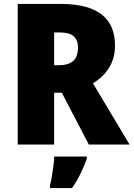

<svg xmlns="http://www.w3.org/2000/svg" viewBox="-20 -734 678 975"><path d="M289 -714Q564 -714 564 -503Q564 -439 534.5 -391Q505 -343 452 -311L638 0H431L294 -263H255V0H70V-714ZM286 -569H255V-403H284Q326 -403 351 -424Q376 -445 376 -494Q376 -530 354.5 -549.5Q333 -569 286 -569ZM421 72Q406 112 389 147.5Q372 183 346 221H234V207Q239 187 243.5 160.5Q248 134 251.5 107Q255 80 255 61H421Z"/></svg>

Font: Noto Sans Ethiopic SemiCondensed Black
Style: Regular
Weight: 900
Width: 4
Designer: Monotype Design Team
Foundry: Monotype Imaging Inc.
Version: Version 2.102; ttfautohint (v1.8.4.7-5d5b)